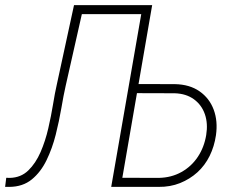

<svg xmlns="http://www.w3.org/2000/svg" viewBox="-40 -731 937 751"><path d="M249.5 -710.9H288.1L216.8 -395Q208.5 -358.4 200 -308.1Q191.4 -257.8 178 -204.3Q164.6 -150.9 142.1 -104.5Q119.6 -58.1 84.5 -29.3Q49.3 -0.5 -2.9 0H-20L-15.6 -35.6L-1.5 -35.2Q41.5 -36.1 70.6 -64.2Q99.6 -92.3 118.7 -136.2Q137.7 -180.2 148.9 -229.2Q160.2 -278.3 167.5 -323.2Q174.8 -368.2 181.6 -397.5ZM528.8 -710.9 522.9 -675.8H258.3L264.2 -710.9ZM484.4 -402.3 644 -401.9Q701.7 -400.9 740.5 -373.8Q779.3 -346.7 795.9 -302Q812.5 -257.3 804.7 -202.1Q798.3 -158.2 780 -121.1Q761.7 -84 732.2 -57.1Q702.6 -30.3 664.3 -14.9Q626 0.5 580.1 0H395L518.6 -710.9H555.2L438.5 -35.6L581.1 -35.2Q630.4 -36.1 669.7 -58.1Q709 -80.1 733.9 -117.7Q758.8 -155.3 766.6 -203.1Q773.9 -247.6 761.5 -283.9Q749 -320.3 718.8 -342.5Q688.5 -364.7 643.6 -366.2L478.5 -366.7Z"/></svg>

Font: Roboto Condensed ExtraLight
Style: Italic
Weight: 250
Italic angle: -12°
Designer: Christian Robertson
Foundry: Google
Version: Version 3.008; 2023